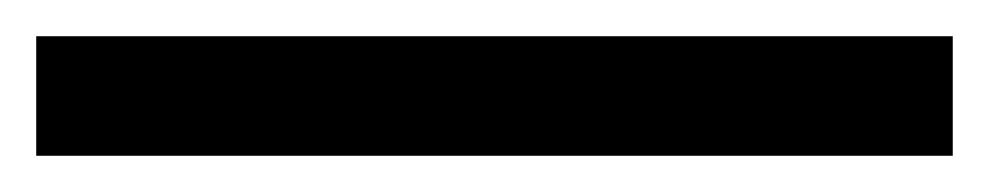

<svg xmlns="http://www.w3.org/2000/svg" viewBox="-23 -846 546 106"><path d="M503 -760V-826H-3V-760Z"/></svg>

Font: Noto Sans Sinhala UI
Style: Regular
Weight: 400
Designer: Jelle Bosma - Monotype Design Team
Foundry: Monotype Imaging Inc.
Version: Version 2.006